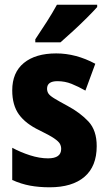

<svg xmlns="http://www.w3.org/2000/svg" viewBox="-20 -786 459 816"><path d="M391 -165Q391 -79 339 -34.5Q287 10 191 10Q146 10 108 3Q70 -4 32 -21V-158Q67 -139 107.5 -126Q148 -113 184 -113Q240 -113 240 -153Q240 -165 234.5 -175Q229 -185 210 -198Q191 -211 148 -232Q89 -260 60.5 -299.5Q32 -339 32 -402Q32 -478 81.5 -518.5Q131 -559 219 -559Q303 -559 385 -515L343 -401Q313 -418 284.5 -429.5Q256 -441 224 -441Q180 -441 180 -409Q180 -398 185.5 -389Q191 -380 209.5 -368.5Q228 -357 267 -336Q321 -307 356 -269.5Q391 -232 391 -165ZM393 -756Q377 -738 349.5 -710.5Q322 -683 291.5 -655Q261 -627 237 -606H130V-619Q155 -656 179.5 -694.5Q204 -733 222 -766H393Z"/></svg>

Font: Noto Sans Kannada Condensed ExtraBold
Style: Regular
Weight: 800
Width: 3
Designer: Jelle Bosma - Monotype Design Team
Foundry: Monotype Imaging Inc.
Version: Version 2.005; ttfautohint (v1.8.4.7-5d5b)